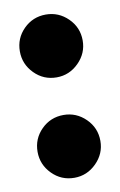

<svg xmlns="http://www.w3.org/2000/svg" viewBox="-65 -544 361 578"><g transform="rotate(-10 116.0 -254.5)"><path d="M20 -408Q20 -448 48 -476Q76 -504 116 -504Q155 -504 183.5 -476Q212 -448 212 -408Q212 -369 183.5 -340.5Q155 -312 116 -312Q76 -312 48 -340.5Q20 -369 20 -408ZM20 -101Q20 -141 48 -169Q76 -197 116 -197Q155 -197 183.5 -169Q212 -141 212 -101Q212 -62 183.5 -33.5Q155 -5 116 -5Q76 -5 48 -33.5Q20 -62 20 -101Z"/></g></svg>

Font: Prompt ExtraBold
Style: Regular
Weight: 800
Designer: Katatrad Team
Foundry: CadsonDemak
Version: Version 1.000